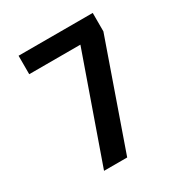

<svg xmlns="http://www.w3.org/2000/svg" viewBox="-171 -863 942 991"><g transform="rotate(-30 300.0 -367.5)"><path d="M164 0 384 -625H79V-735H521V-625L302 0Z"/></g></svg>

Font: Iosevka Extrabold Extended
Style: Regular
Weight: 800
Width: 7
Monospace: yes
Designer: Belleve Invis
Foundry: Belleve Invis
Version: Version 32.5.0; ttfautohint (v1.8.4)